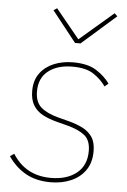

<svg xmlns="http://www.w3.org/2000/svg" viewBox="-54 -787 556 838"><g transform="rotate(5 224.0 -367.5)"><path d="M199 12Q136 12 90.5 -13.5Q45 -39 13 -86L31 -98Q60 -52 102 -29.5Q144 -7 199 -7Q269 -7 311.5 -41Q354 -75 354 -138Q354 -185 327.5 -206.5Q301 -228 251 -241L201 -254Q167 -263 141 -277Q115 -291 100 -315.5Q85 -340 85 -378Q85 -425 108 -456Q131 -487 169 -502.5Q207 -518 252 -518Q317 -518 354.5 -494Q392 -470 414 -439L398 -425Q377 -455 344 -477Q311 -499 251 -499Q186 -499 146 -468Q106 -437 106 -378Q106 -332 132 -309Q158 -286 207 -273L257 -260Q291 -251 317.5 -237.5Q344 -224 359.5 -201Q375 -178 375 -139Q375 -89 351.5 -55.5Q328 -22 288 -5Q248 12 199 12ZM277 -603H253L147 -737L162 -747L266 -620L414 -747L427 -735Z"/></g></svg>

Font: IBM Plex Sans Thin
Style: Italic
Weight: 250
Italic angle: -11.31°
Designer: Mike Abbink, Paul van der Laan, Pieter van Rosmalen
Foundry: Bold Monday
Version: Version 3.201